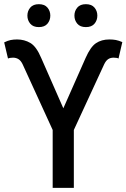

<svg xmlns="http://www.w3.org/2000/svg" viewBox="-33 -908 611 928"><path d="M166.2 -627.8 273.1 -384.6 380.7 -627.8Q404.1 -681.1 430.8 -699.2Q457.4 -717.3 495.7 -717.3Q512.8 -717.3 527 -714.7Q541.2 -712 558.2 -704.5L539.8 -625Q533.4 -629.3 515.6 -629.3Q500.7 -629.3 489.7 -622Q478.7 -614.7 470.2 -596.6L323.9 -279.8V0H221.6V-279.8L76.7 -596.6Q68.2 -614.7 56.5 -622Q44.7 -629.3 29.8 -629.3Q23.4 -629.3 16.2 -628.2Q8.9 -627.1 5.7 -625L-12.8 -703.1Q4.3 -711.6 18.5 -714.5Q32.7 -717.3 49.7 -717.3Q84.9 -717.3 113.8 -700.3Q142.8 -683.2 166.2 -627.8ZM99.4 -832.4Q99.4 -854.8 113.3 -871.3Q127.1 -887.8 154.8 -887.8Q182.5 -887.8 196.4 -871.3Q210.2 -854.8 210.2 -832.4Q210.2 -810 196.4 -793.5Q182.5 -777 154.8 -777Q127.1 -777 113.3 -793.5Q99.4 -810 99.4 -832.4ZM326.7 -832.4Q326.7 -854.8 340.6 -871.3Q354.4 -887.8 382.1 -887.8Q409.8 -887.8 423.7 -871.3Q437.5 -854.8 437.5 -832.4Q437.5 -810 423.7 -793.5Q409.8 -777 382.1 -777Q354.4 -777 340.6 -793.5Q326.7 -810 326.7 -832.4Z"/></svg>

Font: Inter UI
Style: Regular
Weight: 400
Designer: Rasmus Andersson
Foundry: rsms
Version: Version 2.2